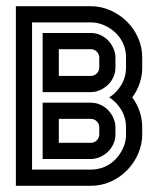

<svg xmlns="http://www.w3.org/2000/svg" viewBox="-20 -597 505 617"><path d="M31 -577H272Q304 -577 334 -564Q364 -551 387 -528.5Q410 -506 423.5 -476Q437 -446 437 -412V-380Q437 -353 428.5 -328.5Q420 -304 405 -284Q420 -264 428.5 -239.5Q437 -215 437 -188V-165Q437 -133 424 -103Q411 -73 388.5 -50Q366 -27 336 -13.5Q306 0 272 0H31ZM272 -52Q296 -52 316.5 -61Q337 -70 352 -86Q367 -102 376 -122Q385 -142 385 -165V-188Q385 -218 370 -243.5Q355 -269 331 -284Q355 -299 370 -324.5Q385 -350 385 -380V-412Q385 -436 376 -456.5Q367 -477 351 -492Q335 -507 314.5 -516Q294 -525 272 -525H83V-52ZM272 -267Q288 -267 302.5 -260.5Q317 -254 327.5 -243Q338 -232 344.5 -217.5Q351 -203 351 -188V-165Q351 -149 344.5 -134.5Q338 -120 327 -109.5Q316 -99 301.5 -92.5Q287 -86 272 -86H117V-267ZM272 -491Q288 -491 302.5 -484.5Q317 -478 327.5 -467Q338 -456 344.5 -441.5Q351 -427 351 -412V-380Q351 -364 344.5 -349.5Q338 -335 327 -324.5Q316 -314 301.5 -307.5Q287 -301 272 -301H117V-491ZM169 -215V-138H272Q283 -138 291 -146Q299 -154 299 -165V-188Q299 -199 291 -207Q283 -215 272 -215ZM169 -439V-353H272Q283 -353 291 -361Q299 -369 299 -380V-412Q299 -423 291 -431Q283 -439 272 -439Z"/></svg>

Font: Aurach Bi
Style: Regular
Weight: 400
Designer: Peter Wiegel
Foundry: Peter Wiegel
Version: Version 1.002